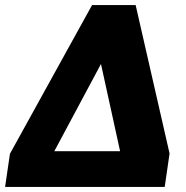

<svg xmlns="http://www.w3.org/2000/svg" viewBox="-39 -733 730 753"><path d="M322 -713H493L626 -131L607 0H-19L0 -130ZM432 -140 357 -482 174 -140Z"/></svg>

Font: Bitter Pro Black
Style: Italic
Weight: 900
Italic angle: -9°
Designer: Sol Matas, and Bitter project Authors
Foundry: Sol Matas
Version: Version 1.010